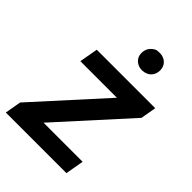

<svg xmlns="http://www.w3.org/2000/svg" viewBox="-226 -833 933 933"><g transform="rotate(45 240.5 -367.0)"><path d="M249 -670.9C249 -653.8 254.9 -640.1 266.6 -628.9C278.8 -618.2 293 -612.8 309.1 -612.8C310.1 -612.8 311 -612.8 312 -612.8C347.7 -614.3 373.5 -637.7 373.5 -674.8C373.5 -692.4 367.7 -706.5 356 -717.8C344.2 -728.5 330.1 -733.9 313.5 -733.9C312.5 -733.9 307.1 -733.9 297.9 -733.4C288.6 -732.9 277.8 -727.1 266.6 -715.8C254.9 -704.1 249 -689 249 -670.9ZM472.2 -447.8 486.3 -528.3H84.5L67.4 -432.6H318.8L2.4 -83.5L-12.2 0H404.3L420.9 -94.7H152.3Z"/></g></svg>

Font: Roboto Medium
Style: Italic
Weight: 500
Italic angle: -12°
Designer: Google
Version: Version 2.137; 2017